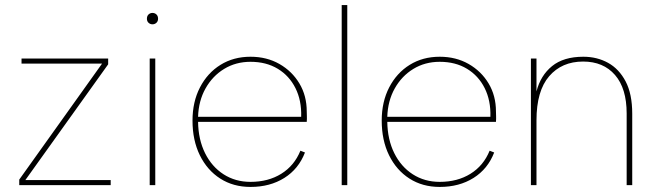

<svg xmlns="http://www.w3.org/2000/svg" viewBox="-20 -731 2592 758"><path d="M407 -477 80 -20H417V0H56V-22L383 -480H65V-500H407Z M571 -500H593V0H571ZM582 -635Q573 -635 566.5 -641Q560 -647 560 -657Q560 -668 566.5 -674Q573 -680 582 -680Q591 -680 597.5 -674Q604 -668 604 -657Q604 -647 597.5 -641Q591 -635 582 -635Z M969 7Q901 7 849.5 -26Q798 -59 769 -118Q740 -177 740 -255Q740 -329 769.5 -386Q799 -443 850.5 -475Q902 -507 969 -507Q1033 -507 1083 -478.5Q1133 -450 1162 -401.5Q1191 -353 1191 -291Q1191 -284 1191.5 -273Q1192 -262 1191 -250H762Q763 -180 789.5 -126.5Q816 -73 862.5 -43Q909 -13 969 -13Q1039 -13 1090.5 -45Q1142 -77 1166 -136L1184 -129Q1159 -64 1102.5 -28.5Q1046 7 969 7ZM1169 -270Q1171 -334 1146.5 -383Q1122 -432 1076.5 -459.5Q1031 -487 969 -487Q911 -487 865 -459Q819 -431 791.5 -382Q764 -333 762 -270Z M1329 -711H1351V0H1329Z M1716 7Q1648 7 1596.5 -26Q1545 -59 1516 -118Q1487 -177 1487 -255Q1487 -329 1516.5 -386Q1546 -443 1597.5 -475Q1649 -507 1716 -507Q1780 -507 1830 -478.5Q1880 -450 1909 -401.5Q1938 -353 1938 -291Q1938 -284 1938.5 -273Q1939 -262 1938 -250H1509Q1510 -180 1536.5 -126.5Q1563 -73 1609.5 -43Q1656 -13 1716 -13Q1786 -13 1837.5 -45Q1889 -77 1913 -136L1931 -129Q1906 -64 1849.5 -28.5Q1793 7 1716 7ZM1916 -270Q1918 -334 1893.5 -383Q1869 -432 1823.5 -459.5Q1778 -487 1716 -487Q1658 -487 1612 -459Q1566 -431 1538.5 -382Q1511 -333 1509 -270Z M2076 -500H2098V-370Q2114 -433 2159.5 -470Q2205 -507 2283 -507Q2337 -507 2380.5 -483Q2424 -459 2450 -409.5Q2476 -360 2476 -282V0H2454V-283Q2454 -382 2408 -435Q2362 -488 2282 -488Q2198 -488 2148 -430Q2098 -372 2098 -256V0H2076Z"/></svg>

Font: Albert Sans Thin
Style: Regular
Weight: 250
Designer: Andreas Rasmussen
Foundry: a.Foundry
Version: Version 1.025